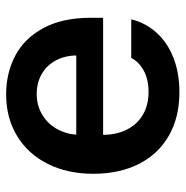

<svg xmlns="http://www.w3.org/2000/svg" viewBox="-10 -566 588 607"><g transform="rotate(-90 283.5 -263.0)"><path d="M37.1 -261.7Q37.1 -343.3 68.4 -405.5Q99.6 -467.8 156.5 -502.4Q213.4 -537.1 288.1 -537.1Q355.5 -537.1 410.4 -508.3Q465.3 -479.5 497.8 -419.2Q530.3 -358.9 530.3 -269.5V-230.5H160.2Q160.6 -186 177.7 -153.6Q194.8 -121.1 225.1 -104Q255.4 -86.9 295.9 -86.9Q335.4 -86.9 363.3 -102.1Q391.1 -117.2 403.3 -141.6H525.4Q514.2 -95.7 482.9 -61.3Q451.7 -26.9 403.6 -8.1Q355.5 10.7 294.9 10.7Q215.8 10.7 157.5 -22.7Q99.1 -56.2 68.1 -117.7Q37.1 -179.2 37.1 -261.7ZM411.1 -315.4Q410.6 -351.6 395.5 -379.9Q380.4 -408.2 353 -424.3Q325.7 -440.4 290 -440.4Q253.4 -440.4 224.9 -423.6Q196.3 -406.7 179.7 -378.2Q163.1 -349.6 160.6 -315.4Z"/></g></svg>

Font: WEMIX Pretendard SemiBold
Style: Regular
Weight: 600
Designer: Base glyphs from Inter by Rasmus Andersson; Hangeul glyphs from Noto Sans CJK(Source Han Sans) by Jang Soo-young and Kan
Foundry: Kil Hyung-jin
Version: Version 1.000